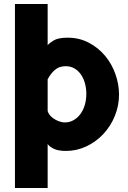

<svg xmlns="http://www.w3.org/2000/svg" viewBox="-20 -730 640 963"><path d="M577 -256Q577 -200 556 -148.5Q535 -97 498.5 -58Q462 -19 413.5 4Q365 27 311 27Q269 27 246.5 14.5Q224 2 219 -8V213H55V-710H219V-503Q226 -513 249 -527Q272 -541 319 -541Q378 -541 426 -515.5Q474 -490 507.5 -449.5Q541 -409 559 -358Q577 -307 577 -256ZM413 -259Q413 -287 406 -312.5Q399 -338 385.5 -357Q372 -376 353 -387Q334 -398 309 -398Q277 -398 255.5 -379.5Q234 -361 219 -332V-177Q219 -168 226.5 -157Q234 -146 246.5 -137Q259 -128 274.5 -122Q290 -116 306 -116Q329 -116 348.5 -127Q368 -138 382.5 -157Q397 -176 405 -202.5Q413 -229 413 -259Z"/></svg>

Font: Oxford Sans
Style: Regular
Weight: 800
Designer: Matt McInerney, Pablo Impallari, Rodrigo Fuenzalida
Foundry: Matt McInerney, Pablo Impallari, Rodrigo Fuenzalida
Version: Version 3.000g; ttfautohint (v1.5) -l 8 -r 28 -G 28 -x 14 -D